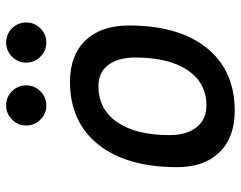

<svg xmlns="http://www.w3.org/2000/svg" viewBox="-100 -676 785 626"><g transform="rotate(-90 293.0 -362.5)"><path d="M245.1 9.8Q158.7 9.8 110.1 -39.8Q61.5 -89.4 61.5 -177.7Q61.5 -342.8 135.3 -435.1Q209 -527.3 339.8 -527.3Q426.3 -527.3 474.9 -476.6Q523.4 -425.8 523.4 -335Q523.4 -172.4 450 -81.3Q376.5 9.8 245.1 9.8ZM263.2 -82.5Q336.4 -82.5 377.7 -143.8Q418.9 -205.1 418.9 -314Q418.9 -370.6 394.5 -402.6Q370.1 -434.6 325.7 -434.6Q250.5 -434.6 208.3 -373.5Q166 -312.5 166 -203.6Q166 -146.5 191.7 -114.5Q217.3 -82.5 263.2 -82.5ZM467.8 -604.5Q440.9 -604.5 421.6 -623.8Q402.3 -643.1 402.3 -669.9Q402.3 -697.3 421.6 -716.3Q440.9 -735.4 467.8 -735.4Q495.1 -735.4 514.2 -716.3Q533.2 -697.3 533.2 -669.9Q533.2 -643.1 514.2 -623.8Q495.1 -604.5 467.8 -604.5ZM262.7 -604.5Q235.8 -604.5 216.6 -623.8Q197.3 -643.1 197.3 -669.9Q197.3 -697.3 216.6 -716.3Q235.8 -735.4 262.7 -735.4Q290 -735.4 309.1 -716.3Q328.1 -697.3 328.1 -669.9Q328.1 -643.1 309.1 -623.8Q290 -604.5 262.7 -604.5Z"/></g></svg>

Font: Cascadia Mono NF
Style: Italic
Weight: 400
Italic angle: -10°
Monospace: yes
Designer: Aaron Bell
Foundry: Saja Typeworks
Version: Version 2404.023